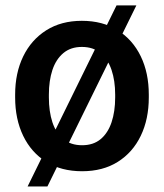

<svg xmlns="http://www.w3.org/2000/svg" viewBox="-20 -614 598 700"><path d="M279.3 10.3Q203.1 10.3 148.4 -23.9Q93.8 -58.1 64.5 -118.9Q35.2 -179.7 35.2 -258.8V-269Q35.2 -347.7 64.5 -408.2Q93.8 -468.8 148.4 -503.4Q203.1 -538.1 278.3 -538.1Q354.5 -538.1 409.2 -503.7Q463.9 -469.2 493.2 -408.7Q522.5 -348.1 522.5 -269V-258.8Q522.5 -179.7 493.2 -118.9Q463.9 -58.1 409.4 -23.9Q355 10.3 279.3 10.3ZM279.3 -84.5Q320.3 -84.5 346.9 -106.7Q373.5 -128.9 386.7 -168.2Q399.9 -207.5 399.9 -258.8V-269Q399.9 -319.8 386.7 -358.9Q373.5 -397.9 346.7 -420.4Q319.8 -442.9 278.3 -442.9Q237.8 -442.9 210.9 -420.4Q184.1 -397.9 171.1 -358.9Q158.2 -319.8 158.2 -269V-258.8Q158.2 -207.5 171.1 -168.2Q184.1 -128.9 211.2 -106.7Q238.3 -84.5 279.3 -84.5ZM80.6 65.9 404.8 -594.2H477.1L152.8 65.9Z"/></svg>

Font: Roboto Slab LO Medium
Style: Regular
Weight: 500
Designer: Google
Version: Version 2.000